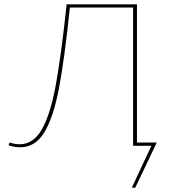

<svg xmlns="http://www.w3.org/2000/svg" viewBox="-20 -678 797 893"><path d="M702 0 609 195H593L684 0H599V-643H305Q280 -402 254 -266Q228 -130 185.5 -61.5Q143 7 75 7Q47 7 20 -2L24 -15Q51 -7 71 -7Q135 -7 174.5 -76Q214 -145 239 -280Q264 -415 290 -658H617V-15H709Z"/></svg>

Font: Ysabeau Infant Thin
Style: Regular
Weight: 200
Designer: Christian Thalmann (Catharsis Fonts)
Version: Version 0.003